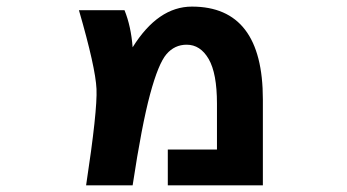

<svg xmlns="http://www.w3.org/2000/svg" viewBox="-20 -554 1040 576"><path d="M377.9 -412.1Q454.1 -534.2 555.7 -534.2Q768.6 -534.2 768.6 -255.9V2H483.4V-105.5H630.9V-243.2Q630.9 -334 606 -377Q581.1 -419.9 540 -419.9Q503.9 -419.9 479.5 -391.6Q455.1 -363.3 430.2 -271Q405.3 -178.7 377.9 2H238.3Q272.5 -222.7 269.5 -287.1Q266.6 -351.6 216.8 -523.4H353.5Q373 -475.6 377.9 -412.1Z"/></svg>

Font: Gen Shin Gothic Monospace Bold
Style: Bold
Weight: 700
Designer: [Source Han Sans]
Ryoko NISHIZUKA  (kana & ideographs); Paul D. Hunt (Latin, Greek & Cyrillic); Wenlong ZHANG  (bopomofo
Version: Version 1.002.20150607